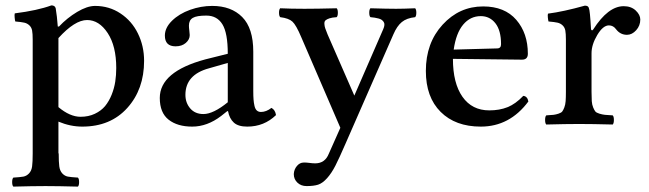

<svg xmlns="http://www.w3.org/2000/svg" viewBox="-20 -463 2425 717"><path d="M198.2 -320.8V-314.9V-63Q241.2 -26.9 280.8 -26.9Q310.5 -26.9 334.2 -38.1Q357.9 -49.3 372.6 -67.1Q387.2 -85 397 -109.4Q406.7 -133.8 410.4 -158.2Q414.1 -182.6 414.1 -209Q414.1 -291 382.1 -339.6Q350.1 -388.2 305.2 -388.2Q259.3 -388.2 198.2 -320.8ZM29.8 233.9Q25.4 229.5 25.4 217Q25.4 204.6 29.8 200.2Q55.7 198.7 67.4 196.5Q79.1 194.3 88.4 184.6Q97.7 174.8 99.9 158.4Q102.1 142.1 102.1 109.9V-314.9Q102.1 -337.4 99.9 -349.1Q97.7 -360.8 89.6 -368.4Q81.5 -376 70.6 -378.4Q59.6 -380.9 37.1 -382.8Q35.6 -387.7 34.7 -397.9Q33.7 -408.2 35.2 -413.1Q120.1 -423.8 171.9 -442.9Q185.1 -442.9 188 -432.1Q192.9 -403.3 195.8 -363.8H200.2Q230.5 -396 268.1 -418.5Q305.7 -440.9 335 -440.9Q387.7 -440.9 429.9 -412.8Q472.2 -384.8 495.1 -337.9Q518.1 -291 518.1 -235.8Q518.1 -129.4 455.3 -59.8Q392.6 9.8 287.1 9.8Q242.7 9.8 198.2 -8.8V109.9H199.2Q199.2 142.1 201.4 158.4Q203.6 174.8 212.6 184.6Q221.7 194.3 233.4 196.5Q245.1 198.7 271 200.2Q275.4 204.6 275.4 217Q275.4 229.5 271 233.9Q196.8 231.9 149.9 231.9Q102.1 231.9 29.8 233.9Z M830.6 -81.1V-228L760.7 -208Q672.4 -184.1 672.4 -108.9Q672.4 -79.1 690.4 -58.1Q708.5 -37.1 739.7 -37.1Q776.4 -37.1 830.6 -81.1ZM831.5 -47.9H828.6L805.7 -29.8Q753.9 9.8 697.8 9.8Q642.6 9.8 609.6 -16.1Q576.7 -42 576.7 -97.2Q576.7 -195.3 746.6 -241.2L830.6 -262.2Q830.6 -339.8 810.5 -372.3Q790.5 -404.8 750.5 -404.8Q714.4 -404.8 700 -396.2Q685.5 -387.7 685.5 -367.2Q685.5 -359.9 687 -348.6Q688.5 -337.4 688.5 -332Q688.5 -315.4 673.8 -302.7Q659.2 -290 635.7 -290Q595.7 -290 595.7 -330.1Q595.7 -359.4 622.3 -385.5Q648.9 -411.6 689.7 -426.3Q730.5 -440.9 772.5 -440.9Q843.3 -440.9 884.5 -399.4Q925.8 -357.9 925.8 -270V-124Q925.8 -104 926.8 -91.6Q927.7 -79.1 930.4 -67.4Q933.1 -55.7 939.2 -50.3Q945.3 -44.9 954.6 -44.9Q974.1 -44.9 993.7 -60.1Q1007.8 -52.7 1010.7 -33.2Q966.3 9.8 903.3 9.8Q869.6 9.8 853.3 -5.1Q836.9 -20 831.5 -47.9Z M1077.1 187Q1078.1 169.4 1088.9 156.7Q1099.6 144 1114.3 144Q1123 143.6 1135 145.3Q1147 147 1157.2 147Q1193.8 147 1208 110.8L1251 14.2L1105 -324.2Q1085.9 -369.6 1072 -382.3Q1058.1 -395 1026.4 -398.9Q1022 -403.3 1022 -415.5Q1022 -427.7 1026.4 -432.1Q1066.4 -430.2 1117.2 -430.2Q1163.1 -430.2 1237.3 -432.1Q1241.7 -427.7 1241.7 -415.5Q1241.7 -403.3 1237.3 -398.9Q1220.2 -397.9 1210.2 -394.5Q1200.2 -391.1 1195.6 -387Q1190.9 -382.8 1191.4 -373.8Q1191.9 -364.7 1194.6 -357.2Q1197.3 -349.6 1203.1 -335L1303.2 -106L1411.1 -354Q1415 -362.8 1415.5 -369.6Q1416 -376.5 1412.8 -381.1Q1409.7 -385.7 1405.3 -388.9Q1400.9 -392.1 1393.3 -394Q1385.7 -396 1379.2 -397Q1372.6 -397.9 1363.3 -398.9Q1358.9 -403.3 1358.9 -415.5Q1358.9 -427.7 1363.3 -432.1Q1427.7 -430.2 1459 -430.2Q1486.3 -430.2 1530.3 -432.1Q1534.7 -427.7 1534.7 -415.5Q1534.7 -403.3 1530.3 -398.9Q1498.5 -395.5 1480.5 -380.6Q1462.4 -365.7 1449.2 -335L1270 74.2Q1247.1 127 1232.7 155.3Q1218.3 183.6 1201.4 202.4Q1184.6 221.2 1168 226.6Q1151.4 231.9 1125 231.9Q1104 231.9 1090.6 219Q1077.1 206.1 1077.1 187Z M1674.3 -277.8 1836.4 -282.2Q1851.1 -282.2 1851.1 -297.9Q1851.1 -349.1 1830.1 -376Q1809.1 -402.8 1775.4 -402.8Q1736.3 -402.8 1709.7 -371.1Q1683.1 -339.4 1674.3 -277.8ZM1934.1 -105Q1949.7 -103.5 1953.1 -84Q1883.3 9.8 1775.4 9.8Q1680.7 9.8 1625.5 -45.2Q1570.3 -100.1 1570.3 -198.2Q1570.3 -302.7 1632.8 -370.8Q1695.3 -439 1784.2 -439Q1864.7 -439 1908 -388.9Q1951.2 -338.9 1951.2 -262.2Q1951.2 -240.2 1929.2 -240.2L1671.4 -243.2Q1671.4 -152.3 1707 -101.6Q1742.7 -50.8 1807.1 -50.8Q1845.2 -50.8 1875.2 -62.7Q1905.3 -74.7 1934.1 -105Z M2189 -264.2V-120.1Q2189 -98.6 2189.9 -85.2Q2190.9 -71.8 2195.1 -61.8Q2199.2 -51.8 2203.1 -46.9Q2207 -42 2218.3 -38.6Q2229.5 -35.2 2238.8 -34.2Q2248 -33.2 2268.1 -32.2Q2272.5 -27.8 2272.5 -15.1Q2272.5 -2.4 2268.1 2Q2191.9 0 2142.1 0Q2094.2 0 2020 2Q2015.6 -2.4 2015.6 -15.1Q2015.6 -27.8 2020 -32.2Q2038.6 -33.2 2047.1 -34.2Q2055.7 -35.2 2065.9 -38.6Q2076.2 -42 2079.8 -46.9Q2083.5 -51.8 2087.4 -61.8Q2091.3 -71.8 2092.3 -85.2Q2093.3 -98.6 2093.3 -120.1V-314.9Q2093.3 -337.4 2091.1 -349.1Q2088.9 -360.8 2080.8 -368.4Q2072.8 -376 2061.8 -378.4Q2050.8 -380.9 2028.3 -382.8Q2026.9 -387.7 2025.9 -397.5Q2024.9 -407.2 2026.4 -412.1Q2083.5 -419.4 2164.1 -441.9Q2177.7 -441.9 2179.2 -432.1Q2183.1 -425.3 2187 -355Q2187 -351.6 2189.7 -350.1Q2192.4 -348.6 2195.3 -353Q2251 -439.9 2309.1 -439.9Q2336.9 -439.9 2354 -423.8Q2371.1 -407.7 2371.1 -390.1Q2371.1 -367.2 2355.7 -350.1Q2340.3 -333 2321.3 -333Q2296.9 -333 2281.2 -353Q2270.5 -368.2 2253.9 -368.2Q2231.9 -368.2 2210.4 -332.3Q2189 -296.4 2189 -264.2Z"/></svg>

Font: Common Serif Medium
Style: Regular
Weight: 500
Designer: Philipp H. Poll, Khaled Hosny
Foundry: Stefan Peev, Context Ltd.
Version: Version 1.026